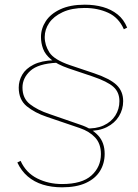

<svg xmlns="http://www.w3.org/2000/svg" viewBox="-20 -690 591 820"><path d="M245 110Q200 110 163 98.5Q126 87 98.5 63.5Q71 40 54 4L68 -3Q91 48 139 72Q187 96 245 96Q330 96 370.5 59.5Q411 23 411 -32Q411 -76 386.5 -102.5Q362 -129 321 -143L180 -191Q129 -208 94.5 -236Q60 -264 60 -316Q60 -345 75 -371Q90 -397 123.5 -414Q157 -431 212 -433L222 -422Q143 -418 109.5 -387.5Q76 -357 76 -316Q76 -270 108 -245Q140 -220 191 -203L324 -157Q372 -141 399.5 -111Q427 -81 427 -33Q427 8 407 40.5Q387 73 346.5 91.5Q306 110 245 110ZM354 -131 344 -142Q389 -139 422 -154Q455 -169 472.5 -196.5Q490 -224 490 -258Q490 -296 464.5 -319Q439 -342 374 -364L273 -398Q224 -415 198.5 -436Q173 -457 164 -481.5Q155 -506 155 -532Q155 -568 175.5 -599.5Q196 -631 238 -650.5Q280 -670 342 -670Q384 -670 419.5 -660Q455 -650 482 -628.5Q509 -607 523 -572L509 -565Q487 -615 442 -635.5Q397 -656 342 -656Q286 -656 247.5 -638Q209 -620 190 -592Q171 -564 171 -532Q171 -497 191 -466Q211 -435 278 -412L382 -377Q450 -354 478 -327Q506 -300 506 -258Q506 -223 488 -193.5Q470 -164 436 -147Q402 -130 354 -131Z"/></svg>

Font: Work Sans Thin
Style: Italic
Weight: 250
Italic angle: -13°
Designer: Wei Huang
Foundry: Wei Huang
Version: Version 2.012